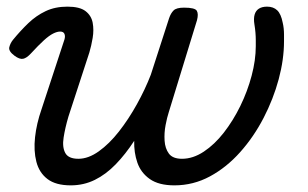

<svg xmlns="http://www.w3.org/2000/svg" viewBox="-20 -539 928 578"><path d="M193 19Q148 19 123 0Q98 -19 89.5 -52Q81 -85 85.5 -126Q90 -167 105 -210L174 -420Q177 -430 174 -437Q171 -444 161 -444Q152 -444 140 -438Q128 -432 112 -417.5Q96 -403 73 -378Q60 -364 49.5 -362Q39 -360 24 -371Q5 -385 8 -397Q11 -409 19 -419Q42 -447 65.5 -469.5Q89 -492 117.5 -505.5Q146 -519 183 -519Q220 -519 237.5 -505.5Q255 -492 259 -470.5Q263 -449 259 -425Q255 -401 249 -381L186 -188Q176 -154 171.5 -125Q167 -96 176.5 -78.5Q186 -61 216 -61Q246 -61 277.5 -83.5Q309 -106 338 -143Q367 -180 392 -225Q417 -270 434 -314L489 -484Q494 -499 502.5 -507.5Q511 -516 534 -516Q567 -516 572.5 -506.5Q578 -497 573 -478L488 -201Q483 -186 478.5 -162.5Q474 -139 475.5 -115.5Q477 -92 488.5 -76.5Q500 -61 528 -61Q561 -61 593.5 -82.5Q626 -104 654 -140Q682 -176 703.5 -220Q725 -264 737.5 -311Q750 -358 750 -400Q750 -408 750 -418.5Q750 -429 749 -441Q748 -453 746 -465Q743 -483 746.5 -495Q750 -507 759.5 -513Q769 -519 784 -519Q803 -519 814.5 -508Q826 -497 831 -471Q833 -463 834 -453.5Q835 -444 835 -434.5Q835 -425 835 -415Q835 -360 819 -300.5Q803 -241 773.5 -184Q744 -127 703 -81Q662 -35 612 -8Q562 19 505 19Q458 19 431 0Q404 -19 393.5 -49.5Q383 -80 384 -115Q358 -75 328.5 -44.5Q299 -14 265.5 2.5Q232 19 193 19Z"/></svg>

Font: Playwrite CA
Style: Regular
Weight: 400
Designer: Veronika Burian, José Scaglione
Foundry: TypeTogether
Version: Version 1.002